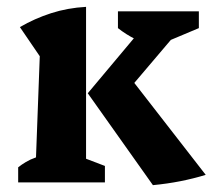

<svg xmlns="http://www.w3.org/2000/svg" viewBox="-20 -532 620 560"><path d="M33 0V-44Q43 -52 55.5 -59.5Q68 -67 85 -73L96 -368L38 -453Q81 -478 129 -493.5Q177 -509 231 -512V-69L286 -48V0ZM434 -397Q403 -404 375.5 -417.5Q348 -431 324 -450V-499H560V-450ZM330 -241 333 -340 580 -22Q544 -11 506 -3.5Q468 4 426 8L236 -260L428 -489H527V-473Z"/></svg>

Font: Piazzolla Thin ExtraBold
Style: Regular
Weight: 800
Version: Version 2.005